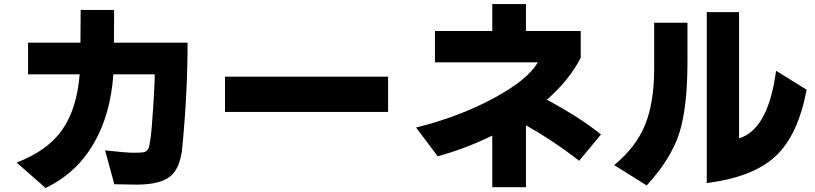

<svg xmlns="http://www.w3.org/2000/svg" viewBox="-20 -852 4040 952"><path d="M62.5 -45.9Q215.8 -104.5 288.6 -208.5Q361.3 -312.5 375 -483.4H119.1V-640.6H378.9L379.9 -802.7H545.9L544.9 -640.6H910.2Q910.2 -396.5 883.8 -120.1Q874 -17.6 823.7 22.9Q773.4 63.5 655.3 63.5Q636.7 63.5 546.9 61.5L501 -106.4Q604.5 -94.7 641.1 -94.7Q677.7 -94.7 690.4 -96.7Q703.1 -98.6 710.4 -107.9Q717.8 -117.2 718.8 -122.1Q719.7 -127 722.2 -140.1Q724.6 -153.3 728 -177.2Q731.4 -201.2 739.3 -316.9Q747.1 -432.6 747.1 -483.4H542Q528.3 -283.2 443.4 -138.2Q358.4 6.8 206.1 80.1Z M1095.7 -296.9V-471.7H1904.3V-296.9Z M2043 -219.7Q2252.9 -271.5 2425.3 -363.8Q2597.7 -456.1 2646.5 -543H2136.7V-698.2H2420.9V-832H2587.9V-698.2H2859.4V-566.4Q2806.6 -459 2691.4 -357.4Q2849.6 -273.4 2960 -185.5L2851.6 -54.7Q2725.6 -153.3 2587.9 -230.5V76.2H2420.9V-179.7Q2289.1 -115.2 2150.4 -77.1Z M3025.4 -33.2Q3133.8 -123 3178.7 -233.4Q3223.6 -343.8 3223.6 -510.7V-739.3H3388.7V-548.8Q3388.7 -317.4 3347.7 -190.4Q3306.6 -63.5 3186.5 67.4ZM3484.4 55.7V-792H3644.5V-166Q3789.1 -210 3828.1 -501L3979.5 -407.2Q3937.5 -182.6 3826.2 -78.1Q3714.8 26.4 3484.4 55.7Z"/></svg>

Font: GenEi M Gothic v2 Heavy
Style: Regular
Weight: 800
Version: Version 2.0